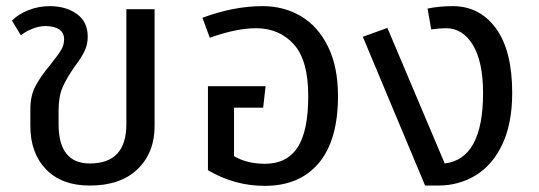

<svg xmlns="http://www.w3.org/2000/svg" viewBox="-20 -594 1756 626"><path d="M79 -183V-239Q79 -282 96 -314Q113 -346 145 -384Q169 -414 179 -430.5Q189 -447 189 -466Q189 -487 173 -498Q157 -509 128 -509Q107 -509 85 -500Q63 -491 48 -479L19 -527Q40 -548 73 -561Q106 -574 142 -574Q195 -574 230.5 -548.5Q266 -523 266 -475Q266 -449 256 -428Q246 -407 225 -379Q198 -341 184.5 -310.5Q171 -280 171 -234V-189Q171 -61 273 -61Q392 -61 392 -189V-564H484V-183Q484 -96 428.5 -42.5Q373 11 273 11Q181 11 130 -42Q79 -95 79 -183Z M1082 -281Q1082 -137 1019.5 -62.5Q957 12 843 12Q745 12 658 -39V-313H846L838 -243H743V-85Q785 -60 844 -60Q915 -60 950 -113Q985 -166 985 -281Q985 -398 937.5 -450Q890 -502 815 -502Q751 -502 664 -471L640 -536Q742 -574 836 -574Q906 -574 961.5 -541Q1017 -508 1049.5 -442Q1082 -376 1082 -281Z M1650 -291Q1650 -193 1618.5 -125Q1587 -57 1532 -23Q1477 11 1408 11H1366L1163 -474L1243 -503L1430 -61Q1555 -76 1555 -291Q1555 -392 1522 -447Q1489 -502 1434 -502Q1413 -502 1386 -498L1374 -566Q1412 -574 1456 -574Q1544 -574 1597 -501.5Q1650 -429 1650 -291Z"/></svg>

Font: Fira GO
Style: Regular
Weight: 400
Designer: Carrois Corporate
Foundry: Carrois Corporate GbR
Version: Version 0.300